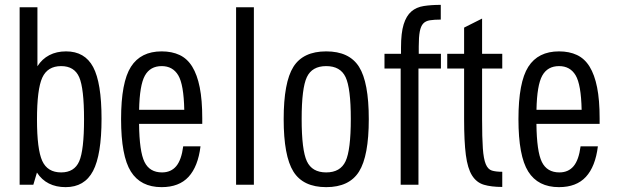

<svg xmlns="http://www.w3.org/2000/svg" viewBox="-20 -760 2548 790"><path d="M60.8 0H117.2L132 -50Q151.4 -20 181.1 -5Q210.8 10 250 10Q327.8 10 362.8 -56.5Q397.8 -123 397.8 -271.6Q397.8 -419.2 363.4 -483.9Q329 -548.6 251.8 -548.6Q212.8 -548.6 182.9 -533Q153 -517.4 134 -487.4V-730H60.8ZM132.2 -268.2Q132.2 -392.8 153.9 -440.4Q175.6 -488 231.6 -488Q286 -488 305.9 -442.3Q325.8 -396.6 325.8 -269Q325.8 -142 305.9 -96.3Q286 -50.6 231.6 -50.6Q175.4 -50.6 153.8 -98Q132.2 -145.4 132.2 -268.2Z M646.6 -50.6Q595.8 -50.6 574.6 -93.5Q553.4 -136.4 552.2 -250.4H812.2V-273.6Q812.2 -348.6 801.8 -400.6Q791.4 -452.6 771 -485.7Q750.6 -518.8 719 -533.7Q687.4 -548.6 645.2 -548.6Q559.2 -548.6 518.7 -485.2Q478.2 -421.8 478.2 -269.8Q478.2 -118.2 518.5 -54.1Q558.8 10 644.8 10Q716.8 10 755.8 -32.4Q794.8 -74.8 805 -157.8H733.8Q726.6 -102 705.1 -76.3Q683.6 -50.6 646.6 -50.6ZM645.4 -488Q690.8 -488 713.4 -450.2Q736 -412.4 738.2 -308.2H552.4Q554.4 -409.8 576.2 -448.9Q598 -488 645.4 -488Z M951.4 -730V0H1024.6V-730Z M1147.2 -269.8Q1147.2 -118.2 1187.2 -54.1Q1227.2 10 1322.2 10Q1417.2 10 1457.3 -54.1Q1497.4 -118.2 1497.4 -269.8Q1497.4 -421.4 1457.3 -485Q1417.2 -548.6 1322.2 -548.6Q1227.2 -548.6 1187.2 -485Q1147.2 -421.4 1147.2 -269.8ZM1221.2 -270.5Q1221.2 -397.4 1242.6 -442.7Q1264 -488 1322.2 -488Q1380.4 -488 1401.9 -442.7Q1423.4 -397.4 1423.4 -270.5Q1423.4 -142.6 1401.9 -96.6Q1380.4 -50.6 1322.2 -50.6Q1264 -50.6 1242.6 -96.6Q1221.2 -142.6 1221.2 -270.5Z M1701.8 0V-478H1794.2V-538.6H1703V-568.8Q1703 -607.8 1707.2 -630.1Q1711.4 -652.4 1721.3 -663.1Q1731.2 -673.8 1749.1 -676.6Q1767 -679.4 1793.6 -679.4V-740Q1754.8 -740 1724 -735.3Q1693.2 -730.6 1672.5 -712.7Q1651.8 -694.8 1640.9 -659.8Q1630 -624.8 1630 -564.4V-538.6H1562V-478H1628.6V0Z M1820.2 -538.6V-478H1889.6V-270.2Q1889.6 -177.6 1896.8 -122.3Q1904 -67 1922.3 -38Q1940.6 -9 1970.9 0.1Q2001.2 9.2 2046.6 9.2V-53.2Q2020.2 -53.2 2003.9 -58.2Q1987.6 -63.2 1978.7 -84.6Q1969.8 -106 1966.7 -149.5Q1963.6 -193 1963.6 -270V-478H2046.6V-538.6H1963.6V-683.6L1889.6 -646.4V-538.6Z M2281.6 -50.6Q2230.8 -50.6 2209.6 -93.5Q2188.4 -136.4 2187.2 -250.4H2447.2V-273.6Q2447.2 -348.6 2436.8 -400.6Q2426.4 -452.6 2406 -485.7Q2385.6 -518.8 2354 -533.7Q2322.4 -548.6 2280.2 -548.6Q2194.2 -548.6 2153.7 -485.2Q2113.2 -421.8 2113.2 -269.8Q2113.2 -118.2 2153.5 -54.1Q2193.8 10 2279.8 10Q2351.8 10 2390.8 -32.4Q2429.8 -74.8 2440 -157.8H2368.8Q2361.6 -102 2340.1 -76.3Q2318.6 -50.6 2281.6 -50.6ZM2280.4 -488Q2325.8 -488 2348.4 -450.2Q2371 -412.4 2373.2 -308.2H2187.4Q2189.4 -409.8 2211.2 -448.9Q2233 -488 2280.4 -488Z"/></svg>

Font: Secuela Light
Style: Regular
Weight: 300
Designer: Fernando Haro
Foundry: deFharo
Version: Version 1.708